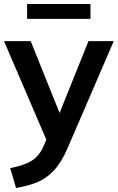

<svg xmlns="http://www.w3.org/2000/svg" viewBox="-22 -710 587 957"><path d="M58 227 29 128Q100 114 137 90.5Q174 67 196 17L209 -14L-2 -505H131L275 -147L419 -505H545L315 28Q284 100 246.5 140Q209 180 163 198.5Q117 217 58 227ZM113 -616V-690H429V-616Z"/></svg>

Font: MulishBold
Style: Bold
Weight: 700
Designer: Vernon Adams
Foundry: Vernon Adams
Version: Version 3.602; ttfautohint (v1.8.3)